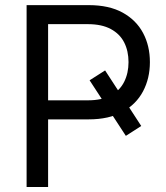

<svg xmlns="http://www.w3.org/2000/svg" viewBox="-20 -748 666 768"><path d="M400.4 -466.3 544.9 -244.1 483.4 -204.6 338.4 -426.8ZM86.4 0V-727.5H335Q416.5 -727.5 470.7 -697.5Q524.9 -667.5 552.2 -616.2Q579.6 -564.9 579.6 -499.5Q579.6 -434.6 552.2 -382.8Q524.9 -331.1 470.5 -300.8Q416 -270.5 334.5 -270.5H149.4V-346.7H331.5Q387.7 -346.7 423.6 -366.5Q459.5 -386.2 476.8 -420.9Q494.1 -455.6 494.1 -499.5Q494.1 -543.9 476.8 -578.1Q459.5 -612.3 423.3 -631.8Q387.2 -651.4 331.1 -651.4H172.4V0Z"/></svg>

Font: V-Inter
Style: Regular-375
Weight: 375
Designer: Rasmus Andersson
Foundry: rsms
Version: Version 4.000;git-4146feb